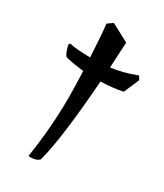

<svg xmlns="http://www.w3.org/2000/svg" viewBox="-162 -670 650 759"><g transform="rotate(30 163.5 -290.5)"><path d="M327 -457 297 -387Q248 -377 197 -376Q178 -110 147 8Q135 22 105 22Q98 22 98 19Q120 -123 120 -257Q120 -306 117 -378Q64 -384 34 -392Q28 -395 21.5 -412.5Q15 -430 14 -440L18 -446Q57 -438 114 -438Q108 -548 103 -586L127 -603L208 -560L202 -443Q255 -449 317 -473Z"/></g></svg>

Font: Julee
Style: Regular
Weight: 400
Version: Version 1.001